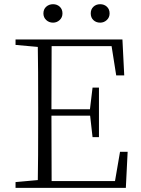

<svg xmlns="http://www.w3.org/2000/svg" viewBox="-20 -915 686 935"><path d="M467.8 -804.7Q448.2 -804.7 435.1 -816.9Q421.9 -829.1 421.9 -849.6Q421.9 -870.1 435.1 -882.3Q448.2 -894.5 467.8 -894.5Q487.3 -894.5 500.5 -882.3Q513.7 -870.1 513.7 -849.6Q513.7 -830.1 500 -817.4Q486.3 -804.7 467.8 -804.7ZM238.3 -804.7Q218.8 -804.7 205.1 -817.4Q191.4 -830.1 191.4 -849.6Q191.4 -870.1 205.1 -882.3Q218.8 -894.5 238.3 -894.5Q257.8 -894.5 271 -882.3Q284.2 -870.1 284.2 -849.6Q284.2 -830.1 270.5 -817.4Q256.8 -804.7 238.3 -804.7ZM564.5 -175.8H601.6L592.8 0H55.7V-28.3L164.1 -38.1Q166 -134.8 166 -333V-389.6Q166 -588.9 164.1 -686.5L55.7 -696.3V-722.7H576.2L585 -547.9H545.9L523.4 -690.4H231.4Q230.5 -594.7 230.5 -382.8H418L430.7 -488.3H461.9V-247.1H430.7L418.9 -351.6H230.5Q230.5 -130.9 231.4 -33.2H540Z"/></svg>

Font: GenYoMin TW TTF ExtraLight
Style: Regular
Weight: 250
Version: Version 1.300